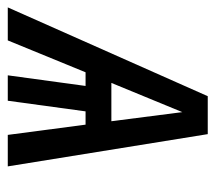

<svg xmlns="http://www.w3.org/2000/svg" viewBox="-78 -516 567 506"><g transform="rotate(90 206.0 -263.5)"><path d="M282 -205H247L219 0H152L180 -205H144L60 0H-27L207 -527H307L392 0H309ZM273 -273 249 -460 172 -273Z"/></g></svg>

Font: Fira Sans Compressed
Style: Italic
Weight: 400
Width: 1
Italic angle: -8°
Designer: bBox Type GmbH & Carrois Corporate GbR & Edenspiekermann AG
Foundry: bBox Type GmbH & Carrois Corporate GbR & Edenspiekermann AG
Version: Version 4.301